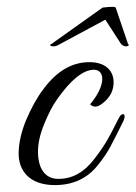

<svg xmlns="http://www.w3.org/2000/svg" viewBox="-20 -532 393 556"><path d="M241 -230C250 -221 262 -219 281 -236C300 -252 309 -271 309 -294C309 -325 288 -352 239 -352C188 -352 144 -326 105 -273C86 -248 70 -218 55 -183C41 -148 34 -116 34 -87C34 -39 64 4 139 4C191 4 232 -15 262 -52C279 -73 291 -91 300 -108C309 -125 322 -150 338 -183C347 -203 333 -209 324 -190C310 -162 299 -141 291 -127C283 -113 271 -95 255 -74C224 -33 190 -14 149 -14C109 -14 90 -46 90 -93C90 -117 96 -144 108 -173C120 -202 132 -226 145 -244C185 -301 221 -330 252 -330C284 -330 288 -286 241 -230ZM285 -475 331 -404C344 -391 359 -402 351 -404L315 -510C314 -513 302 -513 277 -510L128 -404C118 -402 134 -391 153 -404Z"/></svg>

Font: VL Great Vibes
Style: Regular
Weight: 400
Designer: Robert E. Leuschke
Foundry: Robert E. Leuschke
Version: Version 1.001